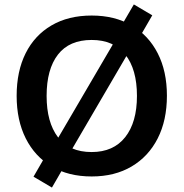

<svg xmlns="http://www.w3.org/2000/svg" viewBox="-20 -785 827 865"><path d="M55 -353Q55 -464 95.5 -545Q136 -626 212 -670.5Q288 -715 393 -715Q497 -715 573 -670.5Q649 -626 690.5 -545Q732 -464 732 -354Q732 -243 690.5 -161.5Q649 -80 573 -35Q497 10 393 10Q288 10 212.5 -35Q137 -80 96 -161.5Q55 -243 55 -353ZM190 -353Q190 -234 241 -167Q292 -100 393 -100Q491 -100 544 -167Q597 -234 597 -353Q597 -473 544.5 -539Q492 -605 393 -605Q292 -605 241 -539Q190 -473 190 -353ZM277 -49 214 60 131 11 194 -98 235 -152 499 -603 520 -657 583 -765 666 -716 603 -607 562 -554 298 -102Z"/></svg>

Font: Mulish ExtraLight
Style: Bold
Weight: 700
Version: Version 3.603